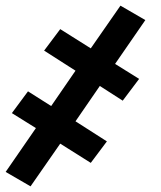

<svg xmlns="http://www.w3.org/2000/svg" viewBox="-48 -492 568 679"><path d="M60 167 -28 116 79 -39 -6 -92 51 -169 133 -117 219 -242 108 -313 165 -389 273 -321 378 -472 466 -421 359 -266 444 -213 386 -136 305 -188 219 -63 330 8 273 84 165 16Z"/></svg>

Font: Iosevka SS04 Extrabold Oblique
Style: Regular
Weight: 800
Italic angle: -9°
Monospace: yes
Designer: Belleve Invis
Foundry: Belleve Invis
Version: Version 19.0.0; ttfautohint (v1.8.4)